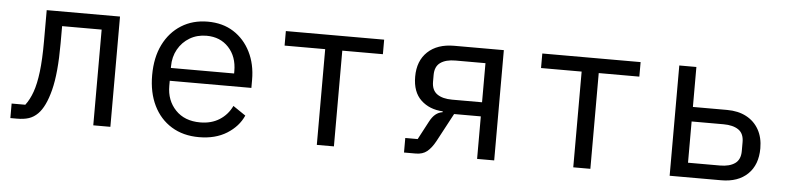

<svg xmlns="http://www.w3.org/2000/svg" viewBox="-38 -706 3677 895"><g transform="rotate(5 1800.0 -258.0)"><path d="M26 -68H90Q110 -94 123.5 -132Q137 -170 144 -227.5Q151 -285 151 -369V-516H494V0H414V-448H229V-367Q229 -228 208.5 -148Q188 -68 154 -34Q135 -15 112 -7.5Q89 0 57 0H26Z M909 12Q835 12 780.5 -21.5Q726 -55 696.5 -115.5Q667 -176 667 -257Q667 -340 697 -400.5Q727 -461 780.5 -494.5Q834 -528 904 -528Q974 -528 1025 -495.5Q1076 -463 1104.5 -406Q1133 -349 1133 -276V-238H751V-214Q751 -146 793.5 -101.5Q836 -57 909 -57Q961 -57 999 -81Q1037 -105 1057 -147L1116 -107Q1093 -55 1039.5 -21.5Q986 12 909 12ZM904 -462Q860 -462 825.5 -441.5Q791 -421 771 -385.5Q751 -350 751 -305V-298H1047V-309Q1047 -377 1007.5 -419.5Q968 -462 904 -462Z M1460 -448H1270V-516H1730V-448H1540V0H1460Z M1868 -68H1926L1971 -153Q1983 -176 1997.5 -188Q2012 -200 2031 -203V-207Q1969 -210 1929 -247.5Q1889 -285 1889 -357Q1889 -431 1934 -473.5Q1979 -516 2058 -516H2290V0H2210V-199H2085L2014 -66Q1996 -33 1975.5 -16.5Q1955 0 1923 0H1868ZM2210 -448H2070Q2025 -448 1999.5 -430Q1974 -412 1974 -372V-341Q1974 -301 1999.5 -283Q2025 -265 2070 -265H2210Z M2660 -448H2470V-516H2930V-448H2740V0H2660Z M3111 -516H3191V-329H3351Q3403 -329 3441 -309Q3479 -289 3500 -252Q3521 -215 3521 -164Q3521 -87 3476 -43.5Q3431 0 3352 0H3111ZM3340 -68Q3385 -68 3410.5 -86Q3436 -104 3436 -144V-186Q3436 -226 3410.5 -243.5Q3385 -261 3340 -261H3191V-68Z"/></g></svg>

Font: Lilex
Style: Regular
Weight: 400
Monospace: yes
Designer: Mike Abbink, Paul van der Laan, Pieter van Rosmalen, Mikhael Khrustik
Foundry: Mikhael Khrustik
Version: Version 2.510